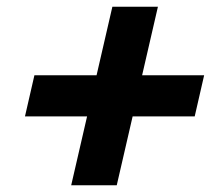

<svg xmlns="http://www.w3.org/2000/svg" viewBox="-20 -609 644 569"><path d="M448 -589 326 -60H191L313 -589ZM585 -386 557 -264H54L82 -386Z"/></svg>

Font: Kantumruy Pro
Style: Italic
Weight: 400
Italic angle: -13°
Designer: Sovichet Tep
Foundry: Sovichet Tep
Version: Version 1.002